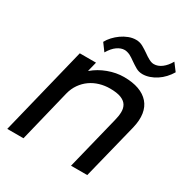

<svg xmlns="http://www.w3.org/2000/svg" viewBox="-197 -1034 1141 1189"><g transform="rotate(30 374.0 -439.0)"><path d="M748 -825Q734 -801 714.5 -780Q695 -759 672 -744Q649 -729 624 -720.5Q599 -712 575 -712Q548 -712 526 -725Q504 -738 484 -752Q474 -759 464.5 -765.5Q455 -772 445 -777Q423 -787 406 -787Q380 -787 353.5 -768.5Q327 -750 304 -711L265 -764Q276 -785 294.5 -805Q313 -825 335.5 -841Q358 -857 384 -867Q410 -877 436 -877Q463 -877 486 -864Q509 -851 529 -837Q539 -830 548.5 -823.5Q558 -817 568 -812Q588 -801 605 -801Q634 -801 661 -821.5Q688 -842 708 -878ZM691 -398 592 0H476L570 -380Q579 -414 579.5 -442.5Q580 -471 567.5 -491.5Q555 -512 526 -523.5Q497 -535 447 -535Q409 -535 373.5 -524.5Q338 -514 309 -493.5Q280 -473 258.5 -442.5Q237 -412 227 -372L136 0H20L175 -630H291L274 -562H276Q318 -598 374.5 -619Q431 -640 487 -640Q548 -640 592.5 -624Q637 -608 664 -577Q691 -546 698 -501Q705 -456 691 -398Z"/></g></svg>

Font: TypoPRO Sinkin Sans
Style: 500 Medium Italic
Weight: 500
Italic angle: -112°
Designer: Keith Bates
Foundry: K-Type
Version: Sinkin Sans (version 1.0)  by Keith Bates   •   © 2014   www